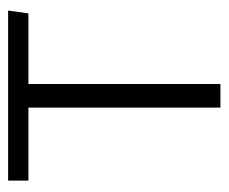

<svg xmlns="http://www.w3.org/2000/svg" viewBox="-65 -498 563 473"><g transform="rotate(-90 216.5 -261.5)"><path d="M420 -473H246V0H188V-473H8V-523H427Z"/></g></svg>

Font: Fira Sans Light
Style: Regular
Weight: 300
Designer: bBox Type GmbH & Carrois Corporate GbR & Edenspiekermann AG
Foundry: bBox Type GmbH & Carrois Corporate GbR & Edenspiekermann AG
Version: Version 4.301